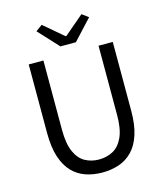

<svg xmlns="http://www.w3.org/2000/svg" viewBox="-136 -1046 993 1161"><g transform="rotate(-15 360.5 -466.0)"><path d="M360.8 13.4Q304.7 13.4 256.8 -2.9Q208.8 -19.2 173.2 -56.1Q137.7 -93 117.8 -153.8Q97.9 -214.5 97.9 -302.4V-733.4H189.9V-299.9Q189.9 -212.2 212.7 -161.4Q235.5 -110.5 274.3 -89.3Q313.1 -68 360.8 -68Q409.8 -68 449 -89.3Q488.3 -110.5 511.7 -161.4Q535 -212.2 535 -299.9V-733.4H624.1V-302.4Q624.1 -214.5 604.3 -153.8Q584.6 -93 548.6 -56.1Q512.7 -19.2 464.6 -2.9Q416.5 13.4 360.8 13.4ZM311.4 -789.2 195 -915 235.4 -944.5 357.7 -840.7H362.7L484.3 -944.5L524.7 -915L408.2 -789.2Z"/></g></svg>

Font: Shanggu Sans SC VF
Style: Regular
Weight: 250
Designer: GuiWonder
Version: Version 1.021